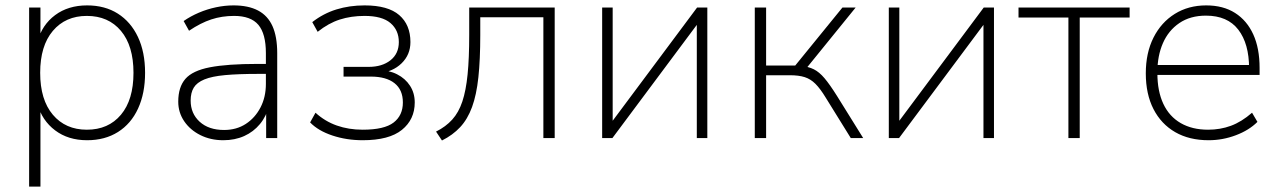

<svg xmlns="http://www.w3.org/2000/svg" viewBox="-20 -512 4742 712"><path d="M88 180V-484H130V-358H119Q136 -420 184.5 -456Q233 -492 303 -492Q369 -492 417 -461.5Q465 -431 491.5 -375Q518 -319 518 -242Q518 -166 492 -109.5Q466 -53 417.5 -22.5Q369 8 303 8Q233 8 184.5 -28.5Q136 -65 119 -126H130V180ZM302 -31Q382 -31 428.5 -86.5Q475 -142 475 -242Q475 -342 428.5 -397.5Q382 -453 302 -453Q223 -453 176 -397.5Q129 -342 129 -242Q129 -142 176 -86.5Q223 -31 302 -31Z M808 8Q761 8 723 -11Q685 -30 663 -62.5Q641 -95 641 -135Q641 -189 667.5 -219.5Q694 -250 758.5 -262.5Q823 -275 936 -275H977V-238H938Q864 -238 815 -233.5Q766 -229 738 -217.5Q710 -206 698.5 -187Q687 -168 687 -139Q687 -91 720.5 -60.5Q754 -30 811 -30Q857 -30 891.5 -52.5Q926 -75 946 -113.5Q966 -152 966 -201V-315Q966 -387 938 -420Q910 -453 848 -453Q803 -453 763.5 -440Q724 -427 681 -398L661 -434Q687 -452 717.5 -465Q748 -478 781 -485Q814 -492 846 -492Q901 -492 937 -473Q973 -454 990.5 -415Q1008 -376 1008 -315V0H967V-121H978Q968 -81 944 -52Q920 -23 885.5 -7.5Q851 8 808 8Z M1325 8Q1265 8 1212.5 -9.5Q1160 -27 1130 -58L1150 -94Q1185 -62 1229 -46.5Q1273 -31 1325 -31Q1405 -31 1439.5 -57.5Q1474 -84 1474 -132Q1474 -179 1443 -203.5Q1412 -228 1355 -228H1254V-264H1347Q1397 -264 1428 -288.5Q1459 -313 1459 -356Q1459 -400 1428 -426.5Q1397 -453 1332 -453Q1282 -453 1240 -439.5Q1198 -426 1158 -394L1138 -430Q1179 -462 1227.5 -477Q1276 -492 1332 -492Q1419 -492 1460.5 -456Q1502 -420 1502 -356Q1502 -309 1469 -277Q1436 -245 1383 -240V-252Q1422 -252 1452.5 -236.5Q1483 -221 1500.5 -194Q1518 -167 1518 -132Q1518 -69 1470.5 -30.5Q1423 8 1325 8Z M1619 9 1597 -24Q1633 -42 1657 -68.5Q1681 -95 1694.5 -135.5Q1708 -176 1714 -236Q1720 -296 1720 -383V-484H2037V0H1995V-448H1761V-382Q1761 -291 1754 -225.5Q1747 -160 1730.5 -115Q1714 -70 1686.5 -40.5Q1659 -11 1619 9Z M2213 0V-484H2252V-32H2228L2565 -484H2603V0H2564V-452H2588L2251 0Z M2779 0V-484H2821V-269H2929L3104 -484H3153L2968 -256L2949 -268Q2978 -265 2998 -255Q3018 -245 3037.5 -222Q3057 -199 3084 -156L3181 0H3135L3042 -150Q3022 -183 3004 -201Q2986 -219 2964 -226Q2942 -233 2909 -233H2821V0Z M3276 0V-484H3315V-32H3291L3628 -484H3666V0H3627V-452H3651L3314 0Z M3942 0V-447H3757V-484H4169V-447H3984V0Z M4462 8Q4390 8 4338 -22Q4286 -52 4257.5 -107.5Q4229 -163 4229 -240Q4229 -316 4257.5 -372.5Q4286 -429 4336.5 -460.5Q4387 -492 4453 -492Q4516 -492 4560 -464Q4604 -436 4627.5 -384.5Q4651 -333 4651 -260V-234H4256V-271H4629L4612 -259Q4612 -350 4572 -402Q4532 -454 4452 -454Q4394 -454 4353.5 -426.5Q4313 -399 4292.5 -352Q4272 -305 4272 -245V-240Q4272 -174 4294 -127Q4316 -80 4358.5 -55.5Q4401 -31 4460 -31Q4505 -31 4544.5 -45.5Q4584 -60 4623 -94L4643 -60Q4612 -29 4563 -10.5Q4514 8 4462 8Z"/></svg>

Font: Nunito Sans 12pt ExtraLight
Style: Regular
Weight: 200
Designer: Vernon Adams
Foundry: Vernon Adams
Version: Version 3.101;gftools[0.9.27]